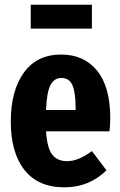

<svg xmlns="http://www.w3.org/2000/svg" viewBox="-20 -780 510 817"><path d="M371.1 -759.8V-658.2H110.8V-759.8ZM449.2 -275.9Q449.2 -247.6 445.8 -221.2H175.8Q180.7 -148.9 202.6 -121.6Q224.6 -94.2 265.1 -94.2Q314 -94.2 371.1 -137.2L433.1 -55.2Q359.4 17.1 253.9 17.1Q142.1 17.1 84 -56.9Q25.9 -130.9 25.9 -262.2Q25.9 -393.6 81.3 -470.7Q136.7 -547.9 240.2 -547.9Q337.9 -547.9 393.6 -478.8Q449.2 -409.7 449.2 -275.9ZM301.8 -312V-318.8Q301.8 -386.7 288.3 -417.5Q274.9 -448.2 241.2 -448.2Q210.9 -448.2 195.1 -418.7Q179.2 -389.2 175.8 -312Z"/></svg>

Font: Fira Sans Compressed
Style: Bold
Weight: 700
Width: 1
Designer: Carrois Corporate & Edenspiekermann AG
Foundry: Carrois Corporate GbR & Edenspiekermann AG
Version: Version 4.203;PS 004.203;hotconv 1.0.88;makeotf.lib2.5.64775